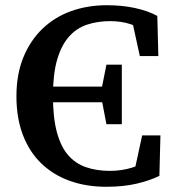

<svg xmlns="http://www.w3.org/2000/svg" viewBox="-20 -700 674 736"><path d="M387 16Q311 16 248 -6.5Q185 -29 139 -73Q93 -117 68 -182Q43 -247 43 -331Q43 -415 69.5 -480Q96 -545 143 -590Q190 -635 253 -657.5Q316 -680 390 -680Q447 -680 496.5 -669.5Q546 -659 583 -639L587 -485H516L483 -636L552 -627V-569Q518 -595 481.5 -607Q445 -619 403 -619Q354 -619 313.5 -605.5Q273 -592 244 -559Q215 -526 199 -471Q183 -416 183 -333Q183 -249 198 -193.5Q213 -138 241 -105.5Q269 -73 310 -59Q351 -45 401 -45Q446 -45 486.5 -57.5Q527 -70 561 -94V-36L492 -29L525 -181H595L591 -26Q555 -8 504 4Q453 16 387 16ZM151 -308V-368H410V-308ZM388 -224 368 -328V-352L388 -452H447V-224Z"/></svg>

Font: Source Serif 4 SemiBold
Style: Regular
Weight: 600
Designer: Frank Grießhammer
Foundry: Adobe Systems Incorporated
Version: Version 4.004;hotconv 1.0.116;makeotfexe 2.5.65601